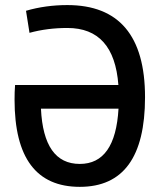

<svg xmlns="http://www.w3.org/2000/svg" viewBox="-20 -723 626 753"><path d="M293 9.8C462.9 9.8 548.8 -106.4 548.8 -341.8C548.8 -583 446.3 -703.1 244.1 -703.1C188 -703.1 133.3 -695.8 82 -680.7L95.7 -594.2C141.6 -606.9 191.9 -613.3 244.1 -613.3C366.7 -613.3 433.1 -539.1 444.3 -389.6H39.1C37.6 -371.6 37.1 -352.1 37.1 -332C37.1 -103 123 9.8 293 9.8ZM444.8 -296.9C436.5 -151.9 385.7 -80.1 293 -80.1C198.2 -80.1 147.5 -151.9 140.6 -296.9Z"/></svg>

Font: Cascadia Code PL
Style: Regular
Weight: 400
Monospace: yes
Designer: Aaron Bell
Foundry: Saja Typeworks
Version: Version 2404.023